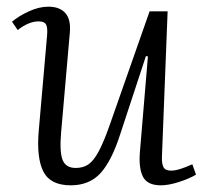

<svg xmlns="http://www.w3.org/2000/svg" viewBox="-20 -541 620 575"><path d="M16 -476Q36 -493 66.5 -507Q97 -521 125 -521Q159 -521 176 -501.5Q193 -482 189 -442L163 -144Q158 -86 167.5 -62Q177 -38 207 -38Q229 -38 244.5 -48.5Q260 -59 275 -86.5Q290 -114 308 -165L428 -507H482L465 -73Q464 -51 469.5 -40.5Q475 -30 492 -30Q504 -30 520 -35Q536 -40 556 -49L567 -18Q547 -6 516 4Q485 14 462 14Q421 14 408 -12Q395 -38 399 -86L423 -372L417 -373L341 -142Q315 -60 281.5 -23Q248 14 192 14Q131 14 110 -27Q89 -68 96 -149L121 -435Q123 -458 118 -467.5Q113 -477 96 -477Q66 -477 33 -451Z"/></svg>

Font: Literata 36pt Light
Style: Italic
Weight: 300
Italic angle: -2°
Designer: Latin by Veronika Burian and Jose Scaglione. Greek by Irene Vlachou. Cyrillic by Vera Evstafieva
Foundry: TypeTogether
Version: Version 3.002